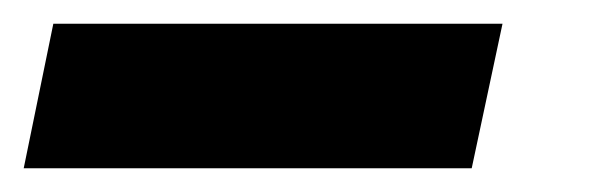

<svg xmlns="http://www.w3.org/2000/svg" viewBox="-100 48 499 162"><path d="M-80 190 -55 68H324L298 190Z"/></svg>

Font: Saira SemiCondensed ExtraBold
Style: Italic
Weight: 800
Width: 4
Italic angle: -12°
Designer: Hector Gatti with collaboration of the Omnibus-Type team
Foundry: Omnibus-Type
Version: Version 1.101